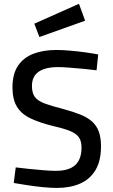

<svg xmlns="http://www.w3.org/2000/svg" viewBox="-20 -956 583 987"><path d="M272.7 10.1Q241.4 10.1 200.5 6.1Q159.6 2 119.8 -4.2Q80 -10.4 50.6 -15.3L60.9 -95.5Q90.2 -91.8 128.4 -87.8Q166.6 -83.8 204 -80.8Q241.4 -77.8 267.4 -77.8Q334.5 -77.8 366.8 -107.6Q399.1 -137.4 399.1 -197.5Q399.1 -229.7 386.1 -249.2Q373.1 -268.7 342.1 -281.8Q311.2 -294.8 257.3 -307Q184.3 -324.9 136.9 -347.5Q89.4 -370.1 66.8 -407.9Q44.1 -445.7 44.1 -506.8Q44.1 -575.5 72.5 -617.8Q100.8 -660.1 151.5 -679.6Q202.2 -699.1 270.1 -699.1Q301.3 -699.1 340.9 -695.6Q380.5 -692.2 419 -686.8Q457.5 -681.4 484.8 -676.2L476.4 -594.7Q446.8 -598.7 408.5 -602.2Q370.2 -605.7 335 -608.4Q299.9 -611.1 278.9 -611.1Q212.7 -611.1 178.5 -587.1Q144.2 -563.1 144.2 -513.8Q144.2 -477.9 159.2 -457.6Q174.3 -437.3 208.9 -424.3Q243.5 -411.3 302.7 -396.3Q355.8 -382 393.2 -367Q430.6 -351.9 453.9 -330.7Q477.2 -309.5 488.2 -278.8Q499.2 -248.1 499.2 -204.3Q499.2 -128.8 470.8 -81.5Q442.4 -34.3 391.4 -12.1Q340.5 10.1 272.7 10.1ZM182.6 -765.7 156.3 -834.2 385.9 -936.4 417.6 -849.6Z"/></svg>

Font: Titillium Web SemiBold
Style: Regular
Weight: 600
Designer: Mohamed Gaber, Accademia di Belle Arti di Urbino
Foundry: Kief Type Foundry, Accademia di Belle Arti di Urbino
Version: Version 3.000; ttfautohint (v1.8.4)